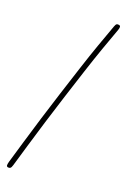

<svg xmlns="http://www.w3.org/2000/svg" viewBox="-181 -894 712 1082"><g transform="rotate(20 175.0 -353.5)"><path d="M310 -819Q315 -833 320.5 -836Q326 -839 334 -837Q341 -836 342.5 -829.5Q344 -823 339 -809Q318 -752 292 -678.5Q266 -605 239 -521.5Q212 -438 184 -351Q156 -264 130.5 -180.5Q105 -97 83 -22.5Q61 52 44 110Q40 125 33.5 129Q27 133 19 131Q12 129 11.5 122Q11 115 15 100Q32 42 54 -32.5Q76 -107 101.5 -190.5Q127 -274 155 -361Q183 -448 210 -531.5Q237 -615 263 -688.5Q289 -762 310 -819Z"/></g></svg>

Font: Playpen Sans Thin
Style: Regular
Weight: 250
Designer: Laura Meseguer, Veronika Burian, José Scaglione
Foundry: TypeTogether
Version: Version 1.001